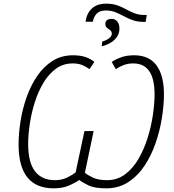

<svg xmlns="http://www.w3.org/2000/svg" viewBox="-20 -1029 958 1059"><path d="M451.7 -909.2Q458 -955.1 486.6 -981.9Q515.1 -1008.8 565.4 -1008.8Q601.6 -1008.8 627.4 -999.5Q653.3 -990.2 675.3 -977.8Q697.3 -965.3 721.7 -955.8Q746.1 -946.3 779.3 -946.3H789.6L783.2 -908.2H773.9Q738.8 -908.2 712.2 -917.7Q685.5 -927.2 662.8 -939.7Q640.1 -952.1 616.5 -961.7Q592.8 -971.2 563.5 -971.2Q530.8 -971.2 513.7 -954.1Q496.6 -937 492.2 -909.2ZM541 -773.4 543.9 -799.8Q567.4 -806.6 582 -818.1Q596.7 -829.6 596.7 -843.3Q596.7 -852.5 592.5 -857.7Q588.4 -862.8 580.6 -867.7Q572.8 -872.6 566.9 -878.9Q561 -885.3 561 -896.5Q561 -924.8 595.7 -924.8Q615.2 -924.8 627 -910.4Q638.7 -896 638.7 -871.6Q638.7 -836.4 613 -810.8Q587.4 -785.2 541 -773.4ZM276.4 9.8Q82.5 9.8 82.5 -231.9Q82.5 -293.9 93.5 -362.1Q104.5 -430.2 127.4 -494.6Q150.4 -559.1 185.8 -610.8Q221.2 -662.6 270.3 -693.4Q319.3 -724.1 382.8 -724.1Q422.4 -724.1 450.4 -714.8Q478.5 -705.6 500.5 -687.5L473.6 -647.5Q454.1 -662.1 432.4 -670.7Q410.6 -679.2 381.3 -679.2Q328.1 -679.2 287.8 -649.4Q247.6 -619.6 218.5 -570.6Q189.5 -521.5 171.1 -462.4Q152.8 -403.3 144 -343.8Q135.3 -284.2 135.3 -233.9Q135.3 -133.3 173.1 -84.2Q210.9 -35.2 282.7 -35.2Q320.8 -35.2 350.1 -49.6Q379.4 -64 397 -77.6L445.8 -306.2H496.6L448.2 -76.2Q462.9 -63.5 492.9 -49.3Q522.9 -35.2 570.3 -35.2Q626.5 -35.2 669.7 -67.4Q712.9 -99.6 743.7 -152.3Q774.4 -205.1 794.2 -268.3Q814 -331.5 823.2 -394.5Q832.5 -457.5 832.5 -509.3Q832.5 -679.2 714.8 -679.2Q686.5 -679.2 662.8 -670.4Q639.2 -661.6 618.7 -647.5L596.2 -687.5Q620.1 -703.1 649.9 -713.6Q679.7 -724.1 720.2 -724.1Q802.2 -724.1 843.3 -668.5Q884.3 -612.8 884.3 -509.3Q884.3 -448.7 873 -378.4Q861.8 -308.1 838.1 -239.5Q814.5 -170.9 776.9 -114.5Q739.3 -58.1 686.8 -24.2Q634.3 9.8 565.9 9.8Q502.4 9.8 468.8 -6.1Q435.1 -22 417 -36.6Q399.9 -22.9 363 -6.6Q326.2 9.8 276.4 9.8Z"/></svg>

Font: Open Sans Light
Style: Italic
Weight: 300
Italic angle: -12°
Designer: Monotype Design Team
Foundry: Monotype Imaging Inc.
Version: Version 3.003; ttfautohint (v1.8.4)